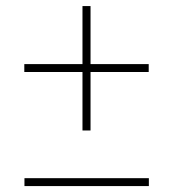

<svg xmlns="http://www.w3.org/2000/svg" viewBox="-20 -610 570 632"><path d="M251.5 -180.5V-590H278V-180.5ZM60.5 2.5V-23.5H470V2.5ZM60 -373V-399H469.5V-373Z"/></svg>

Font: Bodoni Moda 9pt
Style: Regular
Weight: 400
Designer: Owen Earl
Foundry: indestructible type
Version: Version 2.005